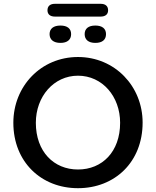

<svg xmlns="http://www.w3.org/2000/svg" viewBox="-20 -977 818 1007"><path d="M389 10C582 10 728 -127 728 -334C728 -525 582 -678 389 -678C195 -678 50 -525 50 -333C50 -128 196 10 389 10ZM389 -88C262 -88 168 -182 168 -333C168 -471 262 -580 389 -580C517 -580 610 -471 610 -333C610 -181 516 -88 389 -88ZM268 -890H508C533 -890 547 -902 547 -923C547 -945 533 -957 508 -957H268C243 -957 229 -945 229 -923C229 -902 243 -890 268 -890ZM297 -752C333 -752 353 -769 353 -798C353 -827 333 -843 297 -843C261 -843 240 -827 240 -798C240 -769 261 -752 297 -752ZM480 -752C517 -752 536 -769 536 -798C536 -827 516 -843 480 -843C444 -843 424 -827 424 -798C424 -769 444 -752 480 -752Z"/></svg>

Font: SN Pro Medium
Style: Regular
Weight: 500
Designer: Tobias Whetton
Foundry: Supernotes
Version: Version 1.003;Glyphs 3.3 (3324)